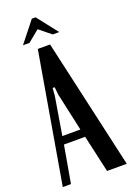

<svg xmlns="http://www.w3.org/2000/svg" viewBox="-166 -912 666 970"><g transform="rotate(-20 167.0 -426.5)"><path d="M115 -699H181L339 0H233L188 -200H74L39 0H-5ZM115 -448 81 -243H178L133 -448L129 -488H118ZM139 -853H159L246 -742H211L148 -793L86 -742H51Z"/></g></svg>

Font: Moniqa Paragraph
Style: Bold
Weight: 700
Designer: Rajesh Rajput
Foundry: Rajesh Rajput
Version: Version 1.000